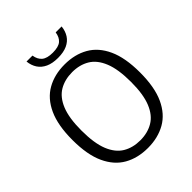

<svg xmlns="http://www.w3.org/2000/svg" viewBox="-257 -1080 1234 1234"><g transform="rotate(-45 360.0 -463.5)"><path d="M360 9.5Q267.5 9.5 198.5 -29.8Q129.5 -69 91 -152.8Q52.5 -236.5 52.5 -370Q52.5 -503.5 91 -587.2Q129.5 -671 198.8 -710.2Q268 -749.5 360 -749.5Q452 -749.5 521 -710.2Q590 -671 628.5 -587.2Q667 -503.5 667 -370Q667 -236.5 628.5 -152.8Q590 -69 520.8 -29.8Q451.5 9.5 360 9.5ZM360 -60Q427 -60 477.2 -89.8Q527.5 -119.5 555.2 -187Q583 -254.5 583 -367.5Q583 -483 555.2 -551.5Q527.5 -620 477.2 -650Q427 -680 360 -680Q292.5 -680 242.2 -650.5Q192 -621 164.2 -553.5Q136.5 -486 136.5 -372.5Q136.5 -256.5 164.2 -188.2Q192 -120 242.2 -90Q292.5 -60 360 -60ZM360.5 -808.5Q310.5 -808.5 276.2 -824.2Q242 -840 223.2 -868.5Q204.5 -897 200.5 -935.5H254.5Q260.5 -896.5 284.8 -876.2Q309 -856 360.5 -856Q413 -856 436.5 -876.2Q460 -896.5 465.5 -935.5H519.5Q515.5 -896.5 497 -868Q478.5 -839.5 444.8 -824Q411 -808.5 360.5 -808.5Z"/></g></svg>

Font: Encode Sans Condensed Thin
Style: Regular
Weight: 400
Version: Version 3.002